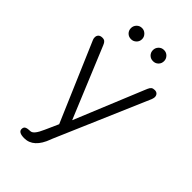

<svg xmlns="http://www.w3.org/2000/svg" viewBox="-258 -760 1025 1025"><g transform="rotate(45 254.5 -247.5)"><path d="M139 133Q151 133 163 118.5Q175 104 188 74L193 63L222 -2L32 -446Q28 -454 28 -464Q28 -477 36 -484.5Q44 -492 59 -492Q71 -492 78 -486Q85 -480 90 -467L256 -66L421 -467Q427 -481 434 -486.5Q441 -492 454 -492Q467 -492 474 -484.5Q481 -477 481 -465Q481 -459 477 -447L251 79L248 87Q213 183 143 183Q98 183 98 158Q98 143 109 138Q120 133 139 133ZM130 -636Q130 -653 142 -665.5Q154 -678 172 -678Q189 -678 201.5 -665.5Q214 -653 214 -636Q214 -618 201.5 -606Q189 -594 172 -594Q154 -594 142 -606Q130 -618 130 -636ZM296 -636Q296 -653 308 -665.5Q320 -678 338 -678Q356 -678 368 -665.5Q380 -653 380 -636Q380 -618 368 -606Q356 -594 338 -594Q320 -594 308 -606Q296 -618 296 -636Z"/></g></svg>

Font: SN Pro Light
Style: Regular
Weight: 300
Designer: Tobias Whetton
Foundry: Supernotes
Version: Version 1.002